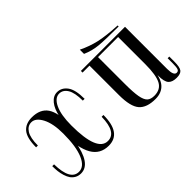

<svg xmlns="http://www.w3.org/2000/svg" viewBox="-87 -1466 2034 2034"><g transform="rotate(-45 930.0 -448.5)"><path d="M289 -770Q196 -770 146.5 -711.5Q97 -653 97 -513H124Q124 -628 158.5 -682.5Q193 -737 249 -737Q313 -737 358.5 -650Q404 -563 404 -412Q404 -219 359 -113.5Q314 -8 236 -8Q108 -8 104 -251H77Q77 -210 81 -174Q85 -138 96.5 -101Q108 -64 125.5 -38.5Q143 -13 172 3.5Q201 20 239 20Q387 20 432 -263Q437 -292 460 -318Q483 -344 503.5 -365.5Q524 -387 524 -408Q524 -608 469 -689Q414 -770 289 -770ZM405 -408Q405 -193 466 -86.5Q527 20 654 20Q844 20 844 -251H817Q813 -22 683 -22Q525 -22 525 -412Q525 -569 566 -656Q607 -743 672 -743Q728 -743 762.5 -687.5Q797 -632 797 -513H824Q824 -650 779.5 -710Q735 -770 667 -770Q609 -770 565.5 -716.5Q522 -663 505 -573Q499 -541 474 -513.5Q449 -486 427 -461.5Q405 -437 405 -408Z M1109 -283V-750H1237V-324Q1237 -196 1249 -130.5Q1261 -65 1288.5 -39Q1316 -13 1370 -13Q1463 -13 1500.5 -84Q1538 -155 1538 -319L1562 -247Q1553 -101 1501 -40.5Q1449 20 1354 20Q1224 20 1166.5 -46Q1109 -112 1109 -283ZM1375 -725V-750H1561V-725ZM1177 -750H1475V-725H1177ZM1005 -725V-750H1140V-725ZM1548 -136V-165L1538 -185V-750H1666V-119Q1666 -18 1710 -18Q1734 -18 1742 -40.5Q1750 -63 1750 -121V-195H1775V-119Q1775 -38 1754 -9Q1733 20 1672 20Q1607 20 1577.5 -12.5Q1548 -45 1548 -136ZM1156 -917V-854Q1240 -817 1331 -808.5Q1422 -800 1621 -800V-815Q1452 -824 1353.5 -846.5Q1255 -869 1156 -917Z"/></g></svg>

Font: Solide Mirage
Style: Mono
Weight: 400
Width: 6
Designer: Jérémy Landes
Foundry: Velvetyne Type Foundry
Version: Version 1.1